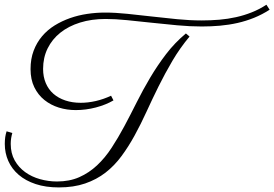

<svg xmlns="http://www.w3.org/2000/svg" viewBox="-40 -735 1174 822"><path d="M1114.3 -693.4Q1082.5 -672.9 1048.1 -658.9Q1013.7 -645 977.1 -636.7Q940.4 -628.4 901.9 -625Q863.3 -621.6 823.7 -621.6Q773.9 -621.6 718.8 -626.7Q663.6 -631.8 609.1 -637.7Q554.7 -643.6 503.9 -648.7Q453.1 -653.8 412.1 -653.8Q352.1 -653.8 302.7 -638.4Q253.4 -623 218.3 -595Q183.1 -566.9 163.8 -527.6Q144.5 -488.3 144.5 -439.9Q144.5 -406.2 156 -379.2Q167.5 -352.1 188.7 -333.5Q210 -314.9 239.7 -304.9Q269.5 -294.9 305.7 -294.9Q336.9 -294.9 370.1 -302.5Q403.3 -310.1 435.5 -325.2L445.8 -305.2Q413.1 -286.1 370.4 -274.9Q327.6 -263.7 284.2 -263.7Q246.6 -263.7 211.9 -274.4Q177.2 -285.2 150.1 -306.9Q123 -328.6 106.9 -361.6Q90.8 -394.5 90.8 -439Q90.8 -482.9 104 -517.8Q117.2 -552.7 140.1 -579.8Q163.1 -606.9 193.8 -626Q224.6 -645 260 -657.5Q295.4 -669.9 333.5 -675.5Q371.6 -681.2 409.2 -681.2Q454.1 -681.2 505.6 -675.8Q557.1 -670.4 610.8 -664.3Q664.6 -658.2 718.8 -652.8Q772.9 -647.5 823.7 -647.5Q861.8 -647.5 898.9 -650.6Q936 -653.8 970.9 -661.6Q1005.9 -669.4 1038.3 -682.4Q1070.8 -695.3 1100.6 -714.8ZM771.5 -578.6Q730 -528.8 698 -474.4Q666 -419.9 638.9 -365.2Q611.8 -310.5 587.4 -257.1Q563 -203.6 536.6 -155.5Q510.3 -107.4 480.2 -66.7Q450.2 -25.9 411.9 3.9Q373.5 33.7 324.5 50.5Q275.4 67.4 211.9 67.4Q155.8 67.4 112.5 53Q69.3 38.6 40 13.4Q10.7 -11.7 -4.4 -45.7Q-19.5 -79.6 -19.5 -119.1Q-19.5 -134.3 -17.6 -147.9Q-15.6 -161.6 -11.7 -172.9L12.7 -165.5Q9.8 -155.8 7.8 -143.8Q5.9 -131.8 5.9 -119.1Q5.9 -78.6 22.9 -48.3Q40 -18.1 67.9 2Q95.7 22 131.3 32Q167 42 204.1 42Q257.8 42 299.6 23.4Q341.3 4.9 375.5 -27.1Q409.7 -59.1 437.7 -102.1Q465.8 -145 492.2 -194.3Q518.6 -243.7 545.2 -296.9Q571.8 -350.1 602.8 -402.3Q633.8 -454.6 670.9 -503.2Q708 -551.8 755.9 -591.8Z"/></svg>

Font: Parisienne
Style: Regular
Weight: 400
Designer: Astigmatic (AOETI)
Foundry: Astigmatic (AOETI)
Version: Version 1.000